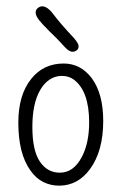

<svg xmlns="http://www.w3.org/2000/svg" viewBox="-20 -583 388 614"><path d="M215.8 -328.6Q199.7 -340.3 178 -340.3Q156.2 -340.3 138.4 -328.4Q120.6 -316.4 108.4 -294.9Q83.5 -252 83.5 -177Q83.5 -102.1 107.4 -66.4Q131.3 -30.8 171.4 -30.8Q215.3 -30.8 241.7 -81.1Q265.1 -126 265.1 -191.4Q265.1 -292 215.8 -328.6ZM170.9 10.7Q143.1 11.2 118.9 -0.7Q94.7 -12.7 77.1 -38.1Q38.6 -91.8 38.6 -190.9Q38.6 -279.8 80.1 -331.1Q119.1 -379.9 183.6 -379.9Q237.8 -379.9 273.4 -333Q310.1 -283.2 310.1 -196.3Q310.1 -99.6 267.6 -42Q229.5 9.8 170.9 10.7ZM104 -559.6Q125 -571.8 150.9 -537.1Q171.9 -508.8 216.8 -460.9Q231.4 -443.8 231.4 -435.3Q231.4 -426.8 225.3 -422.1Q219.2 -417.5 211.9 -417.5Q200.7 -417.5 185.5 -434.3Q170.4 -451.2 158.9 -462.6Q147.5 -474.1 137.7 -483.4Q113.8 -507.3 105 -518.6Q83.5 -546.4 104 -559.6Z"/></svg>

Font: Pompiere 
Style: Regular
Weight: 400
Designer: Karolina Lach
Foundry: Sorkin Type Co.
Version: Version 1.002